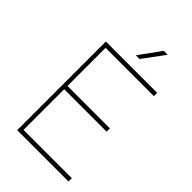

<svg xmlns="http://www.w3.org/2000/svg" viewBox="-267 -997 1089 1089"><g transform="rotate(45 277.0 -453.0)"><path d="M399.9 -905.8 303.7 -775.9H274.4L368.2 -905.8ZM510.3 -684.6H123V-378.9H463.4V-352.5H123V-26.4H510.3V0H98.6V-710.9H510.3Z"/></g></svg>

Font: Robert Sans Thin
Style: Regular
Weight: 100
Designer: Christian Robertson (extended by Adam Twardoch)
Foundry: Google
Version: Version 12.135;April 2, 2019;FontCreator 11.5.0.2425 64-bit;